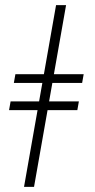

<svg xmlns="http://www.w3.org/2000/svg" viewBox="-20 -718 372 748"><path d="M287.3 -323H171.3L184 -395H300L306 -429H190L237.4 -698H198.4L151 -429H40L34 -395H145L132.3 -323H21.3L15.3 -289H126.3L73.6 10H112.6L165.3 -289H281.3Z"/></svg>

Font: Linux Biolinum O 
Style: Bold Italic
Weight: 700
Designer: Philipp H. Poll
Foundry: Philipp H. Poll
Version: Version 1.3.2